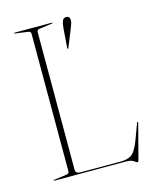

<svg xmlns="http://www.w3.org/2000/svg" viewBox="-110 -784 714 877"><g transform="rotate(-15 247.0 -345.5)"><path d="M217 -696 158 -688Q144 -686.5 144 -676V-24Q144 -6 168 -6H358Q393.5 -6 412 -21.5Q430.5 -37 448 -84L475 -157Q477 -161 479 -161Q482 -161 480 -155L437 9Q434.5 17 433 17Q426.5 17 416.5 8.5Q406.5 0 378 0H42Q39 0 39 -2Q39 -4 42 -4L101 -12Q115 -13.5 115 -24V-676Q115 -686.5 101 -688L42 -696Q39 -696 39 -698Q39 -700 42 -700H217Q220 -700 220 -698Q220 -696 217 -696ZM262 -659.5Q264 -683.5 269 -695.8Q274 -708 287 -708Q304.5 -708 304.5 -688.5Q304.5 -682 302 -673.5Q299.5 -665 295.5 -655.5L260.5 -568.5Q259 -565 257 -565.5Q255.5 -566 255.5 -570.5Z"/></g></svg>

Font: Fraunces 144pt S000 Thin
Style: Regular
Weight: 100
Version: Version 1.000; ttfautohint (v1.8.3)